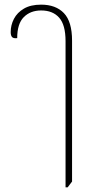

<svg xmlns="http://www.w3.org/2000/svg" viewBox="-20 -572 420 826"><path d="M262 234V-395Q262 -465 234.5 -496Q207 -527 157 -527Q111 -527 82.5 -498.5Q54 -470 54 -408Q38 -406 32 -412.5Q26 -419 26 -434Q26 -464 40 -491Q54 -518 83 -535Q112 -552 157 -552Q220 -552 255 -515.5Q290 -479 290 -397V209L271 234Z"/></svg>

Font: Noto Serif Thai ExtraCondensed Thin
Style: Regular
Weight: 100
Width: 2
Designer: Monotype Design Team
Foundry: Monotype Imaging Inc.
Version: Version 2.001; ttfautohint (v1.8.4.7-5d5b)